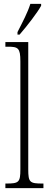

<svg xmlns="http://www.w3.org/2000/svg" viewBox="-20 -979 254 999"><path d="M71 -812V-799H82C122 -845 175 -914 194 -949V-959H138C124 -914 100 -869 71 -812ZM8 0H206V-24H201C135 -24 127 -30 127 -98V-760H8V-736H20C74 -736 86 -730 86 -660V-98C86 -30 78 -24 12 -24H8Z"/></svg>

Font: Noto Serif Sinhala ExtraCondensed ExtraLight
Style: Regular
Weight: 200
Width: 2
Designer: Jelle Bosma - Monotype Design Team
Foundry: Monotype Imaging Inc.
Version: Version 2.007